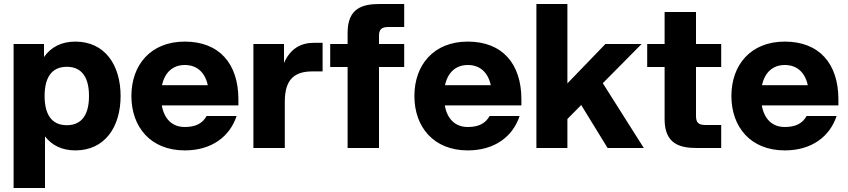

<svg xmlns="http://www.w3.org/2000/svg" viewBox="-20 -740 4239 960"><path d="M48 -520V200H205V-58C239 -14 289 12 357 12C504 12 583 -105 583 -260C583 -415 504 -532 357 -532C285 -532 234 -503 200 -455V-520ZM203 -260C203 -349 236 -406 314 -406C392 -406 425 -349 425 -260C425 -171 392 -114 314 -114C236 -114 203 -171 203 -260Z M904 12C1038 12 1129 -57 1163 -160H1013C993 -124 960 -105 904 -105C841 -105 801 -145 789 -213H1172V-243C1172 -422 1076 -532 904 -532C733 -532 637 -415 637 -260C637 -105 733 12 904 12ZM790 -314C804 -378 844 -415 904 -415C965 -415 1005 -378 1019 -314Z M1247 0H1404V-232C1404 -346 1455 -383 1543 -383H1593V-526H1550C1483 -526 1431 -496 1400 -425V-520H1247Z M1718 -576V-520H1631V-405H1718V0H1875V-405H2001V-520H1875V-561C1875 -591 1886 -605 1922 -605H2001V-720H1879C1793 -720 1718 -700 1718 -576Z M2319 12C2453 12 2544 -57 2578 -160H2428C2408 -124 2375 -105 2319 -105C2256 -105 2216 -145 2204 -213H2587V-243C2587 -422 2491 -532 2319 -532C2148 -532 2052 -415 2052 -260C2052 -105 2148 12 2319 12ZM2205 -314C2219 -378 2259 -415 2319 -415C2380 -415 2420 -378 2434 -314Z M2662 0H2817V-145L2886 -215L3018 0H3199L2994 -324L3188 -520H3007L2817 -323V-720H2662Z M3303 -680V-520H3216V-405H3303V-144C3303 -21 3378 0 3464 0H3586V-115H3507C3471 -115 3460 -129 3460 -160V-405H3586V-520H3460V-680Z M3904 12C4038 12 4129 -57 4163 -160H4013C3993 -124 3960 -105 3904 -105C3841 -105 3801 -145 3789 -213H4172V-243C4172 -422 4076 -532 3904 -532C3733 -532 3637 -415 3637 -260C3637 -105 3733 12 3904 12ZM3790 -314C3804 -378 3844 -415 3904 -415C3965 -415 4005 -378 4019 -314Z"/></svg>

Font: Aspekta 750
Style: Regular
Weight: 750
Designer: Ivo Dolenc
Version: Version 2.000